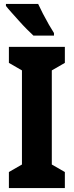

<svg xmlns="http://www.w3.org/2000/svg" viewBox="-20 -951 373 971"><path d="M308 0H25V-81L91 -119V-595L25 -633V-714H308V-633L242 -595V-119L308 -81ZM173 -931Q182 -911 197 -882Q212 -853 227.5 -826Q243 -799 253 -784V-771H149Q136 -783 116.5 -802.5Q97 -822 76.5 -845Q56 -868 38 -888Q20 -908 10 -921V-931Z"/></svg>

Font: Noto Sans Telugu ExtraCondensed ExtraBold
Style: Regular
Weight: 800
Width: 2
Designer: Jelle Bosma - Monotype Design Team
Foundry: Monotype Imaging Inc.
Version: Version 2.005; ttfautohint (v1.8.4.7-5d5b)